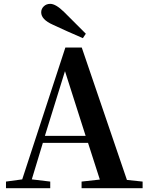

<svg xmlns="http://www.w3.org/2000/svg" viewBox="-20 -997 785 1017"><path d="M434.6 -818.4 418.9 -794.9Q328.1 -834 259.8 -866.2Q198.2 -893.6 198.2 -931.6Q198.2 -950.2 211.9 -963.4Q225.6 -976.6 246.1 -976.6Q275.4 -976.6 319.3 -933.6ZM217.8 -277.3H433.6L324.2 -620.1ZM652.3 -43.9 735.4 -35.2V0H412.1V-35.2L508.8 -45.9L446.3 -240.2H207L148.4 -46.9L246.1 -35.2V0H11.7V-35.2L97.7 -46.9L326.2 -745.1H413.1Z"/></svg>

Font: GenYoMin TW TTF Bold
Style: Regular
Weight: 700
Version: Version 1.300